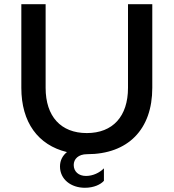

<svg xmlns="http://www.w3.org/2000/svg" viewBox="-20 -720 822 909"><path d="M701 -304V-700H586V-304C586 -169 514 -90 391 -90C268 -90 196 -169 196 -304V-700H81V-304C81 -141 160 -33 297 0C277 16 264 39 264 68C264 129 316 169 382 169C425 169 457 153 472 136V77C451 98 420 113 387 113C352 113 329 92 329 61C329 33 351 10 392 10C586 10 701 -107 701 -304Z"/></svg>

Font: Goli Medium
Style: Regular
Weight: 500
Designer: jaikishan Patel
Foundry: MagicType
Version: Version 1.000;Glyphs 3.2 (3242)